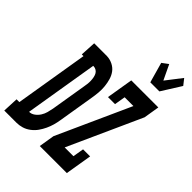

<svg xmlns="http://www.w3.org/2000/svg" viewBox="-329 -1132 1270 1270"><g transform="rotate(45 306.0 -497.0)"><path d="M496 -815 456 -957 499 -989 549 -884 634 -994 667 -952 581 -815ZM277 0 295 -110 528 -625H446L433 -548H367L398 -735H651L633 -625L400 -110H482L495 -187H561L530 0ZM-55 0 -50 -110H-24L61 -625H45L51 -735H170Q199 -734 224.5 -721.5Q250 -709 266 -688Q282 -667 290 -640Q298 -613 301 -584Q304 -555 301.5 -526Q299 -497 294 -468L253 -219Q249 -193 242 -168Q235 -143 223.5 -118.5Q212 -94 196.5 -72Q181 -50 158 -32.5Q135 -15 109.5 -7.5Q84 0 59 0ZM67 -110Q88 -110 106.5 -123.5Q125 -137 137 -156Q149 -175 154.5 -195.5Q160 -216 164 -237L205 -486Q208 -501 209.5 -515.5Q211 -530 210.5 -544Q210 -558 207.5 -572Q205 -586 199 -598Q193 -610 181 -617.5Q169 -625 155 -625H152Z"/></g></svg>

Font: Iosevka HT Extrabold Extended
Style: Italic
Weight: 800
Width: 7
Italic angle: -9°
Monospace: yes
Designer: Belleve Invis
Foundry: Belleve Invis
Version: Version 32.3.0; ttfautohint (v1.8.4)